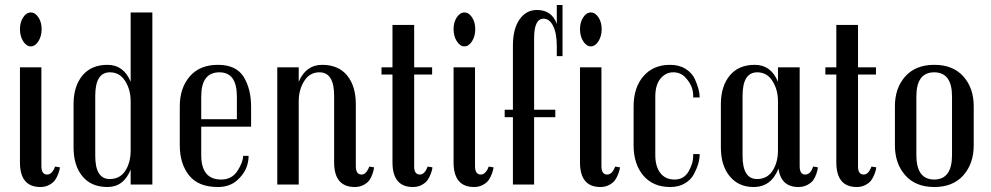

<svg xmlns="http://www.w3.org/2000/svg" viewBox="-20 -740 3975 770"><path d="M134 -670.5Q147 -651 147 -623Q147 -595 134 -574.5Q121 -554 103.5 -554Q86 -554 73 -574.5Q60 -595 60 -623Q60 -651 73 -670.5Q86 -690 103.5 -690Q121 -690 134 -670.5ZM169 -40Q189 -40 201 -72L220 -69Q220 -60 214 -44Q208 -28 200.5 -17.5Q193 -7 177.5 1.5Q162 10 142 10Q60 10 60 -89V-470H146V-74Q146 -40 169 -40Z M591 0H504V-60Q476 10 411 10Q346 10 310.5 -33Q275 -76 275 -149V-322Q275 -394 310.5 -437Q346 -480 411 -480Q476 -480 504 -412V-690H591ZM504 -137V-334Q504 -380 482 -415Q460 -450 421 -450Q362 -450 362 -356V-115Q362 -22 420 -22Q461 -22 482.5 -55Q504 -88 504 -137Z M987 -311V-232H787V-118Q787 -20 867 -20Q910 -20 932.5 -55Q955 -90 955 -115H977Q977 -57 930 -16Q900 10 854 10Q775 10 738 -37Q701 -84 701 -157V-314Q701 -387 741 -433.5Q781 -480 854 -480Q927 -480 957 -432Q987 -384 987 -311ZM930 -262V-353Q930 -450 860 -450Q787 -450 787 -353V-262Z M1430 -40Q1449 -40 1461 -72L1480 -69Q1480 -61 1474.5 -44.5Q1469 -28 1461.5 -17.5Q1454 -7 1438.5 1.5Q1423 10 1403 10Q1320 10 1320 -89V-356Q1320 -450 1261 -450Q1222 -450 1200 -415Q1178 -380 1178 -334V0H1092V-470H1178V-412Q1207 -480 1272 -480Q1337 -480 1372 -437.5Q1407 -395 1407 -322V-74Q1407 -40 1430 -40Z M1664 -40Q1683 -40 1695 -72L1714 -69Q1714 -60 1708 -44Q1702 -28 1694.5 -17.5Q1687 -7 1671.5 1.5Q1656 10 1636 10Q1554 10 1554 -89V-441H1510V-470H1554V-640H1641V-470H1713V-441H1641V-72Q1641 -40 1664 -40Z M1873 -670.5Q1886 -651 1886 -623Q1886 -595 1873 -574.5Q1860 -554 1842.5 -554Q1825 -554 1812 -574.5Q1799 -595 1799 -623Q1799 -651 1812 -670.5Q1825 -690 1842.5 -690Q1860 -690 1873 -670.5ZM1908 -40Q1928 -40 1940 -72L1959 -69Q1959 -60 1953 -44Q1947 -28 1939.5 -17.5Q1932 -7 1916.5 1.5Q1901 10 1881 10Q1799 10 1799 -89V-470H1885V-74Q1885 -40 1908 -40Z M2236 -515H2213V-554Q2213 -606 2198.5 -635.5Q2184 -665 2160 -665Q2122 -665 2122 -587V-300H2207V-270H2122V0H2037V-270H2004V-300H2037V-557Q2037 -624 2063.5 -662Q2090 -700 2133 -700Q2193 -700 2213 -644V-720H2236Z M2380 -670.5Q2393 -651 2393 -623Q2393 -595 2380 -574.5Q2367 -554 2349.5 -554Q2332 -554 2319 -574.5Q2306 -595 2306 -623Q2306 -651 2319 -670.5Q2332 -690 2349.5 -690Q2367 -690 2380 -670.5ZM2415 -40Q2435 -40 2447 -72L2466 -69Q2466 -60 2460 -44Q2454 -28 2446.5 -17.5Q2439 -7 2423.5 1.5Q2408 10 2388 10Q2306 10 2306 -89V-470H2392V-74Q2392 -40 2415 -40Z M2786 -122Q2786 -85 2763 -42Q2751 -19 2726.5 -4.5Q2702 10 2668 10Q2599 10 2560 -36Q2521 -82 2521 -157V-313Q2521 -389 2560.5 -434.5Q2600 -480 2667 -480Q2704 -480 2730 -463.5Q2756 -447 2767 -422Q2786 -380 2786 -349H2760V-357Q2760 -396 2729 -429Q2710 -450 2680 -450Q2650 -450 2629 -425Q2608 -400 2608 -352V-118Q2608 -73 2628 -46.5Q2648 -20 2685.5 -20Q2723 -20 2741.5 -52.5Q2760 -85 2760 -113V-122Z M3241 -72 3260 -69Q3260 -61 3254.5 -44.5Q3249 -28 3241.5 -17.5Q3234 -7 3218 1.5Q3202 10 3182 10Q3112 10 3102 -64Q3073 10 3002 10Q2942 10 2906.5 -33Q2871 -76 2871 -149V-322Q2871 -394 2906.5 -437Q2942 -480 3007 -480Q3072 -480 3100 -412V-470H3187V-74Q3187 -40 3209 -40Q3231 -40 3241 -72ZM3100 -137V-334Q3100 -380 3078 -415Q3056 -450 3017 -450Q2958 -450 2958 -356V-115Q2958 -22 3016 -22Q3057 -22 3078.5 -55.5Q3100 -89 3100 -137Z M3444 -40Q3463 -40 3475 -72L3494 -69Q3494 -60 3488 -44Q3482 -28 3474.5 -17.5Q3467 -7 3451.5 1.5Q3436 10 3416 10Q3334 10 3334 -89V-441H3290V-470H3334V-640H3421V-470H3493V-441H3421V-72Q3421 -40 3444 -40Z M3885 -157Q3885 -84 3843.5 -37Q3802 10 3727 10Q3652 10 3610.5 -37Q3569 -84 3569 -157V-314Q3569 -387 3610.5 -433.5Q3652 -480 3727 -480Q3802 -480 3843.5 -433.5Q3885 -387 3885 -314ZM3798 -118V-353Q3798 -450 3726.5 -450Q3655 -450 3655 -353V-118Q3655 -20 3726.5 -20Q3798 -20 3798 -118Z"/></svg>

Font: Trochut
Style: Regular
Weight: 400
Designer: Andreu Balius
Foundry: Andreu Balius
Version: Version 1.001